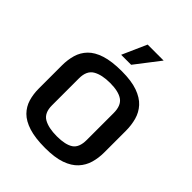

<svg xmlns="http://www.w3.org/2000/svg" viewBox="-267 -1146 1318 1318"><g transform="rotate(45 392.0 -487.0)"><path d="M397.5 12.7Q300.3 12.7 237.8 -7.3Q175.3 -27.3 140.6 -62.5Q106 -97.7 92 -144.5Q78.1 -191.4 78.1 -244.6V-470.2Q78.1 -524.9 91.8 -572.5Q105.5 -620.1 140.1 -656.2Q174.8 -692.4 237.3 -712.6Q299.8 -732.9 397.5 -732.9Q490.7 -732.9 551 -711.4Q611.3 -689.9 645.3 -652.6Q679.2 -615.2 692.6 -566.4Q706.1 -517.6 706.1 -462.9V-252.4Q706.1 -199.2 692.4 -151.6Q678.7 -104 644.8 -66.9Q610.8 -29.8 550.8 -8.5Q490.7 12.7 397.5 12.7ZM397.5 -101.1Q479.5 -101.1 520 -127.9Q560.5 -154.8 560.5 -228.5V-489.7Q560.5 -562.5 519.8 -590.8Q479 -619.1 397.5 -619.1Q316.9 -619.1 270.3 -591.6Q223.6 -564 223.6 -489.7V-228.5Q223.6 -154.3 270 -127.7Q316.4 -101.1 397.5 -101.1ZM393.1 -987.3H548.3L411.1 -809.1H314Z"/></g></svg>

Font: Monda
Style: Bold
Weight: 700
Designer: Vernon Adams
Foundry: Vernon Adams
Version: Version 2.100; ttfautohint (v1.8.3)